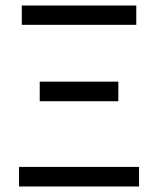

<svg xmlns="http://www.w3.org/2000/svg" viewBox="-20 -676 573 696"><path d="M49 0V-71H484V0ZM124 -309V-380H409V-309ZM59 -586V-656H474V-586Z"/></svg>

Font: SourceSansPro
Style: Book
Weight: 400
Designer: Paul D. Hunt
Foundry: Adobe Systems Incorporated
Version: Version 2.021;PS 2.000;hotconv 1.0.86;makeotf.lib2.5.63406